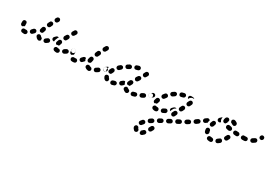

<svg xmlns="http://www.w3.org/2000/svg" viewBox="-22 -934 2637 1890"><g transform="rotate(30 1297.0 11.0)"><path d="M438 15Q444 9 444 -1Q444 -10 437 -16Q430 -23 421 -22Q416 -22 413 -23Q411 -23 410 -24Q401 -27 392 -24Q384 -20 380 -12Q376 -3 380 5Q383 14 392 18Q405 23 422 23Q431 22 438 15ZM58 22Q67 20 73 12Q78 5 77 -4Q76 -9 74 -13Q71 -16 67 -19Q64 -22 59 -23Q55 -24 51 -23Q49 -23 48 -23Q42 -23 39 -23Q30 -25 22 -21Q14 -16 12 -7Q11 -2 11 2Q12 6 14 10Q17 14 20 17Q24 19 28 20Q37 22 48 22Q53 22 58 22ZM224 2Q221 5 216 6Q212 8 208 8Q203 8 199 6Q183 -1 174 -16Q171 -20 170 -24Q170 -28 170 -33Q171 -37 174 -41Q177 -44 180 -47Q188 -52 197 -50Q206 -48 211 -40Q213 -37 217 -35Q221 -34 223 -31Q226 -29 228 -26Q228 -22 228 -18Q229 -14 230 -10Q230 -9 230 -8Q229 -7 229 -6Q227 -1 224 2ZM524 -33Q526 -42 521 -49Q518 -53 514 -56Q511 -58 506 -59Q502 -60 498 -59Q493 -58 489 -56Q480 -50 472 -45Q469 -43 466 -39Q463 -36 462 -31Q461 -27 462 -23Q462 -18 465 -14Q470 -6 479 -4Q488 -2 496 -7Q504 -12 514 -18Q522 -23 524 -33ZM312 -35Q313 -44 308 -51Q305 -55 301 -57Q298 -60 293 -60Q289 -61 284 -60Q280 -59 276 -56Q268 -50 261 -45Q253 -40 251 -31Q249 -22 254 -14Q258 -6 268 -4Q277 -2 285 -7Q294 -13 303 -20Q311 -25 312 -35ZM148 -53Q148 -62 141 -69Q138 -72 134 -73Q129 -75 125 -74Q120 -74 116 -72Q112 -70 109 -67Q102 -59 96 -53Q93 -50 91 -46Q89 -42 89 -37Q89 -33 91 -28Q92 -24 95 -21Q102 -14 111 -14Q121 -14 127 -21Q135 -28 143 -37Q149 -44 148 -53ZM-22 -77Q-22 -86 -16 -93Q-9 -100 0 -99Q5 -99 9 -98Q13 -96 16 -93Q19 -90 21 -85Q23 -81 22 -77Q22 -67 23 -58Q24 -54 23 -51Q22 -47 20 -44Q15 -43 10 -40Q6 -37 2 -34Q-7 -33 -14 -39Q-21 -45 -22 -54Q-23 -65 -22 -77ZM379 -93Q382 -101 391 -105Q399 -109 408 -105Q412 -103 415 -100Q418 -97 420 -93Q422 -89 422 -84Q422 -80 420 -76Q416 -66 414 -58Q413 -55 411 -52Q409 -50 407 -48Q405 -48 402 -48Q393 -48 384 -45Q383 -44 383 -44Q375 -48 372 -56Q368 -63 371 -72Q374 -81 379 -93ZM578 -65Q580 -69 581 -73Q582 -78 581 -82Q580 -86 577 -90Q572 -98 563 -99Q554 -101 546 -95H545Q541 -92 539 -88Q536 -84 536 -80Q535 -76 536 -71Q537 -67 540 -63Q545 -56 554 -54Q563 -52 571 -58L572 -59Q576 -61 578 -65ZM367 -115Q368 -116 368 -117Q361 -121 354 -120Q346 -119 340 -113Q333 -106 326 -99Q319 -92 319 -83Q319 -74 325 -67Q328 -64 333 -62Q337 -60 341 -60Q343 -60 344 -60Q346 -61 347 -61Q347 -61 347 -62Q347 -70 349 -78Q353 -89 358 -101Q361 -109 367 -115ZM172 -83Q167 -91 170 -100Q172 -111 176 -122Q179 -131 188 -135Q196 -139 205 -136Q214 -133 218 -124Q222 -116 219 -107Q215 -97 213 -89Q212 -84 209 -81Q206 -77 203 -75Q201 -74 200 -74Q198 -73 197 -73Q192 -73 187 -73Q186 -73 186 -73Q186 -73 185 -73Q176 -75 172 -83ZM408 -139Q410 -131 418 -126Q422 -124 427 -124Q431 -123 436 -124Q440 -126 443 -128Q447 -131 449 -135Q454 -144 459 -153Q463 -161 461 -170Q458 -179 450 -184Q442 -188 433 -186Q424 -183 420 -175Q414 -166 409 -157Q405 -148 408 -139ZM203 -170Q206 -161 215 -157Q223 -153 232 -156Q241 -159 245 -167Q249 -176 254 -186Q258 -194 255 -203Q253 -212 244 -216Q236 -220 227 -218Q218 -215 214 -207Q209 -197 204 -187Q200 -179 203 -170ZM452 -218Q454 -209 462 -204Q470 -199 479 -201Q488 -204 493 -212L504 -229Q506 -233 507 -238Q508 -242 507 -246Q506 -251 503 -254Q500 -258 497 -260Q489 -265 479 -263Q470 -261 466 -253L455 -235Q450 -227 452 -218ZM247 -267 253 -276Q255 -280 259 -283Q263 -285 267 -286Q271 -287 276 -287Q280 -286 284 -284Q292 -279 294 -270Q296 -261 292 -253L287 -245Q286 -243 285 -242Q284 -241 283 -240Q279 -235 272 -233Q265 -232 258 -234Q256 -235 255 -236Q254 -236 253 -237Q246 -242 244 -251Q243 -259 247 -267Z M623 20Q632 18 637 10Q642 2 639 -7Q638 -11 636 -15Q633 -18 629 -21Q625 -23 621 -24Q616 -24 612 -23Q609 -23 607 -23Q602 -23 599 -23Q590 -25 583 -19Q575 -14 573 -5Q572 4 577 12Q582 20 591 21Q598 22 607 22Q615 22 623 20ZM786 21Q791 20 794 17Q798 15 800 11Q803 7 803 3Q805 -6 799 -14Q794 -22 785 -23Q778 -24 774 -27Q767 -33 757 -31Q748 -30 743 -23Q740 -19 739 -15Q738 -10 738 -6Q739 -1 741 2Q743 6 747 9Q760 19 777 21Q782 22 786 21ZM883 -23Q885 -27 886 -31Q887 -36 886 -40Q885 -44 883 -48Q878 -56 869 -58Q860 -60 852 -55Q842 -49 834 -43Q830 -41 827 -38Q824 -34 823 -30Q822 -25 823 -21Q824 -16 826 -13Q828 -9 832 -6Q836 -3 840 -2Q844 -1 849 -2Q853 -3 857 -5Q866 -10 876 -17Q880 -20 883 -23ZM708 -45Q709 -46 710 -48Q710 -48 710 -48Q704 -56 702 -65Q701 -70 701 -76Q698 -78 695 -79Q692 -80 688 -79Q684 -79 680 -77Q676 -75 673 -72Q665 -63 658 -56Q652 -50 652 -40Q652 -31 659 -25Q662 -21 666 -20Q670 -18 675 -18Q679 -18 683 -20Q687 -22 690 -25Q698 -33 706 -42Q707 -43 708 -45ZM546 -37Q539 -43 538 -52Q537 -64 537 -77Q537 -86 543 -93Q550 -99 559 -99Q568 -99 575 -93Q582 -86 582 -77Q582 -66 582 -57Q583 -53 582 -50Q581 -46 579 -43Q574 -41 570 -38Q566 -35 563 -33Q563 -32 563 -32Q563 -32 562 -32Q553 -31 546 -37ZM734 -55Q731 -57 728 -61Q725 -65 724 -69Q723 -73 724 -78Q726 -89 730 -101Q731 -106 734 -109Q736 -113 740 -115Q744 -117 749 -118Q753 -118 757 -117Q766 -115 771 -107Q776 -98 773 -89Q770 -79 769 -70Q768 -65 765 -60Q761 -56 757 -54Q756 -54 754 -54Q750 -53 745 -51Q745 -51 744 -51Q743 -51 743 -52Q738 -52 734 -55ZM946 -73Q948 -82 942 -90Q940 -94 936 -96Q932 -98 928 -99Q923 -100 919 -99Q915 -98 911 -95L909 -94Q901 -88 900 -79Q898 -70 903 -62Q906 -59 910 -56Q913 -54 918 -53Q922 -52 927 -53Q931 -54 935 -57L937 -59Q945 -64 946 -73ZM754 -161Q753 -157 755 -153Q757 -149 760 -145Q763 -142 767 -140Q771 -138 775 -138Q780 -138 784 -140Q788 -141 791 -144Q795 -147 796 -151Q801 -161 806 -171Q810 -179 807 -188Q804 -197 795 -201Q787 -205 778 -202Q769 -199 765 -191Q760 -180 756 -170Q754 -166 754 -161ZM797 -237Q799 -228 807 -223Q811 -221 815 -220Q820 -219 824 -221Q828 -222 832 -224Q836 -227 838 -231L849 -250Q851 -254 852 -259Q852 -263 851 -267Q850 -272 847 -275Q845 -279 841 -281Q833 -286 824 -283Q815 -281 810 -273L799 -254Q794 -246 797 -237Z M1088 6Q1092 -2 1089 -11Q1087 -15 1084 -18Q1081 -22 1077 -23Q1073 -25 1068 -25Q1064 -26 1060 -24Q1051 -21 1043 -19Q1039 -18 1035 -15Q1031 -12 1029 -8Q1027 -5 1026 0Q1025 4 1027 9Q1029 18 1037 23Q1045 27 1054 25Q1065 22 1076 18Q1084 15 1088 6ZM1228 16Q1225 19 1221 21Q1217 23 1213 24Q1208 24 1204 23Q1188 17 1178 7Q1171 0 1171 -9Q1171 -18 1178 -25Q1181 -28 1185 -30Q1189 -32 1193 -32Q1198 -32 1202 -30Q1206 -28 1209 -25Q1212 -22 1218 -20Q1224 -18 1228 -14Q1232 -9 1233 -3Q1233 0 1233 4Q1233 5 1233 6Q1233 7 1232 8Q1231 12 1228 16ZM986 22Q977 23 970 18Q962 13 957 6Q952 -1 949 -10Q948 -14 948 -18Q948 -23 950 -27Q953 -31 956 -34Q959 -37 964 -38Q968 -39 972 -39Q977 -39 981 -37Q985 -35 988 -31Q991 -28 992 -24Q993 -22 993 -21Q994 -20 995 -19Q998 -17 1001 -13Q1003 -10 1004 -5Q1004 -4 1004 -3Q1003 2 1003 7Q1003 8 1002 10Q1002 11 1001 12Q996 20 986 22ZM1312 10Q1315 7 1317 3Q1319 -1 1320 -5Q1320 -10 1319 -14Q1316 -23 1308 -27Q1299 -31 1291 -28Q1281 -25 1272 -23Q1268 -22 1264 -19Q1261 -17 1259 -13Q1256 -9 1256 -5Q1255 0 1256 4Q1258 13 1266 18Q1274 23 1283 20Q1293 18 1304 14Q1308 13 1312 10ZM1400 -35Q1403 -44 1398 -52Q1396 -56 1393 -59Q1389 -62 1385 -63Q1381 -64 1376 -64Q1372 -64 1368 -62Q1359 -57 1350 -53Q1346 -51 1343 -47Q1340 -44 1339 -40Q1338 -36 1338 -31Q1338 -27 1340 -23Q1344 -14 1353 -11Q1362 -8 1370 -12Q1379 -17 1389 -22Q1397 -26 1400 -35ZM1132 -14Q1128 -13 1123 -14Q1119 -14 1115 -17Q1111 -19 1109 -23Q1103 -30 1105 -39Q1106 -49 1114 -54Q1121 -60 1129 -66Q1132 -69 1137 -70Q1141 -71 1145 -71Q1147 -70 1148 -70Q1150 -70 1151 -69Q1151 -63 1154 -57Q1157 -49 1163 -42Q1162 -41 1162 -41Q1156 -35 1152 -27Q1152 -27 1152 -27Q1146 -22 1140 -18Q1136 -15 1132 -14ZM1185 -102Q1190 -110 1199 -112Q1208 -115 1216 -110Q1220 -108 1223 -105Q1225 -101 1227 -97Q1228 -93 1227 -88Q1227 -84 1225 -80Q1220 -71 1216 -63Q1215 -60 1212 -57Q1209 -54 1206 -52Q1200 -54 1193 -54Q1189 -54 1184 -53Q1177 -58 1174 -66Q1172 -74 1175 -82Q1180 -91 1185 -102ZM1456 -65Q1458 -69 1459 -73Q1460 -77 1459 -82Q1458 -86 1455 -90Q1450 -98 1441 -99Q1432 -101 1424 -95Q1416 -90 1414 -81Q1413 -71 1418 -64Q1421 -60 1424 -58Q1428 -55 1433 -54Q1437 -54 1441 -55Q1446 -56 1449 -58L1450 -59Q1454 -61 1456 -65ZM918 -55Q909 -57 904 -64Q898 -72 900 -81Q902 -90 909 -95Q916 -100 925 -107Q928 -110 933 -111Q937 -112 941 -111Q938 -106 936 -100Q933 -92 933 -83Q933 -74 937 -65Q937 -63 939 -61Q937 -60 935 -59Q927 -53 918 -55ZM957 -74Q954 -83 957 -91Q961 -102 967 -112Q969 -116 973 -119Q976 -122 981 -123Q985 -124 989 -124Q994 -123 998 -121Q1006 -116 1008 -107Q1011 -99 1006 -90Q1002 -82 999 -75Q997 -70 994 -67Q991 -64 987 -62Q985 -62 984 -61Q982 -61 980 -61Q977 -61 973 -62Q972 -62 971 -62Q970 -62 970 -62Q970 -62 970 -62Q961 -66 957 -74ZM1219 -144Q1221 -135 1229 -129Q1236 -124 1245 -126Q1255 -128 1260 -136L1271 -153Q1276 -160 1274 -170Q1273 -179 1265 -184Q1257 -189 1248 -187Q1239 -185 1234 -178L1222 -161Q1217 -153 1219 -144ZM1006 -155Q1006 -145 1012 -139Q1019 -132 1028 -132Q1038 -132 1044 -138Q1051 -145 1058 -151Q1065 -157 1066 -166Q1067 -175 1061 -183Q1055 -190 1046 -190Q1036 -191 1029 -185Q1021 -178 1013 -171Q1006 -164 1006 -155ZM1077 -213Q1075 -204 1080 -196Q1084 -188 1094 -185Q1103 -183 1111 -188Q1119 -192 1127 -197Q1136 -201 1138 -210Q1141 -219 1137 -227Q1132 -236 1124 -238Q1115 -241 1106 -237Q1097 -232 1088 -226Q1080 -222 1077 -213ZM1317 -226 1318 -227Q1322 -235 1320 -244Q1317 -253 1309 -258Q1301 -262 1292 -260Q1283 -257 1278 -249V-248Q1274 -241 1270 -234Q1267 -230 1267 -225Q1266 -221 1267 -217Q1268 -212 1271 -209Q1274 -205 1277 -203Q1285 -198 1295 -200Q1304 -203 1308 -211Q1313 -218 1316 -225Q1317 -225 1317 -225Q1317 -225 1317 -225ZM1159 -254Q1155 -246 1158 -237Q1161 -228 1169 -224Q1177 -220 1186 -223Q1196 -226 1204 -228Q1209 -229 1212 -232Q1216 -235 1218 -239Q1220 -242 1221 -247Q1221 -251 1220 -256Q1218 -265 1210 -269Q1202 -274 1193 -272Q1183 -269 1172 -265Q1163 -262 1159 -254Z M1492 264Q1491 260 1488 256Q1486 252 1482 250Q1481 250 1481 250Q1480 249 1480 249Q1479 249 1478 249Q1475 248 1473 247Q1471 247 1469 247Q1467 247 1465 247Q1456 250 1451 258Q1446 266 1448 275Q1450 284 1456 292Q1461 299 1468 305Q1471 307 1476 309Q1480 310 1485 309Q1489 309 1493 306Q1497 304 1499 301Q1505 293 1504 284Q1503 275 1495 269Q1494 268 1493 267Q1492 266 1492 264ZM1526 296Q1526 297 1527 297Q1527 298 1528 299Q1530 302 1534 305Q1538 307 1543 308Q1547 308 1551 307Q1556 306 1559 303Q1568 296 1578 286Q1581 282 1582 278Q1584 274 1584 270Q1583 265 1582 261Q1580 257 1576 254Q1570 248 1560 248Q1551 249 1545 255Q1538 263 1532 267Q1530 269 1528 271Q1526 273 1525 276Q1526 278 1526 281Q1527 288 1526 296ZM1578 211Q1578 216 1579 220Q1580 224 1583 228Q1585 231 1589 234Q1593 236 1598 237Q1602 237 1606 236Q1611 235 1614 232Q1618 229 1620 226Q1625 217 1631 206Q1635 198 1633 189Q1630 180 1622 176Q1614 171 1605 174Q1596 177 1591 185Q1586 194 1581 203Q1579 207 1578 211ZM1524 196Q1525 192 1525 188Q1525 183 1523 179Q1521 175 1518 172Q1511 166 1502 166Q1493 166 1486 173Q1478 182 1471 192Q1468 195 1467 200Q1466 204 1467 209Q1468 213 1470 217Q1472 221 1476 223Q1483 229 1493 227Q1502 226 1507 218Q1512 211 1519 204Q1522 201 1524 196ZM1592 145Q1595 142 1595 137Q1596 133 1596 129Q1595 124 1592 120Q1587 113 1578 111Q1569 109 1561 114Q1552 120 1543 126Q1539 129 1537 132Q1534 136 1533 140Q1533 145 1534 149Q1535 154 1537 157Q1542 165 1552 167Q1561 168 1568 163Q1577 157 1586 152Q1589 149 1592 145ZM1673 94Q1676 85 1672 77Q1669 73 1666 70Q1663 67 1658 66Q1654 65 1650 65Q1645 66 1641 68L1622 78Q1614 82 1611 91Q1609 100 1613 108Q1618 117 1626 119Q1635 122 1644 118L1662 107Q1671 103 1673 94ZM1749 61Q1752 58 1754 53Q1755 49 1755 45Q1754 40 1752 36Q1748 28 1739 25Q1730 22 1722 26L1703 36Q1695 40 1692 49Q1689 58 1693 66Q1697 74 1706 77Q1715 80 1723 76L1742 66Q1746 64 1749 61ZM1834 12Q1837 3 1833 -5Q1831 -9 1827 -12Q1824 -15 1820 -16Q1815 -17 1811 -17Q1806 -17 1803 -15L1783 -5Q1775 0 1772 8Q1770 17 1774 26Q1776 30 1779 32Q1783 35 1787 37Q1791 38 1796 38Q1800 37 1804 35L1823 25Q1831 21 1834 12ZM1553 35Q1562 35 1568 28Q1575 21 1574 12Q1574 8 1572 3Q1570 -1 1567 -4Q1564 -7 1560 -8Q1555 -10 1551 -10Q1550 -9 1549 -9Q1543 -9 1539 -11Q1531 -15 1522 -11Q1514 -7 1510 1Q1508 5 1508 10Q1508 14 1510 19Q1512 23 1515 26Q1518 29 1522 31Q1534 36 1549 36Q1551 36 1553 35ZM1654 -3Q1657 -7 1658 -11Q1659 -15 1659 -20Q1658 -24 1656 -28Q1651 -36 1642 -39Q1633 -41 1625 -36Q1616 -31 1608 -27Q1604 -25 1601 -22Q1598 -18 1596 -14Q1595 -10 1595 -5Q1595 -1 1597 3Q1601 12 1610 15Q1619 18 1627 13Q1638 9 1648 3Q1652 0 1654 -3ZM1914 -32Q1916 -41 1911 -50Q1909 -53 1906 -56Q1902 -59 1898 -60Q1893 -61 1889 -60Q1885 -60 1881 -58Q1872 -52 1862 -47Q1858 -45 1856 -41Q1853 -38 1852 -33Q1851 -29 1851 -25Q1852 -20 1854 -16Q1858 -8 1867 -6Q1876 -3 1885 -8Q1894 -13 1903 -19Q1911 -23 1914 -32ZM1701 -29Q1701 -25 1702 -20Q1704 -16 1706 -13Q1709 -9 1713 -7Q1722 -3 1731 -6Q1739 -9 1744 -18L1753 -37Q1755 -41 1755 -45Q1756 -50 1754 -54Q1753 -58 1750 -62Q1747 -65 1743 -67Q1735 -71 1726 -68Q1717 -65 1713 -57L1703 -37Q1701 -33 1701 -29ZM1499 -32Q1495 -35 1493 -39Q1491 -43 1490 -47Q1490 -52 1491 -56Q1494 -67 1498 -79Q1502 -87 1510 -91Q1519 -95 1527 -91Q1532 -90 1535 -87Q1538 -84 1540 -79Q1542 -75 1542 -71Q1542 -66 1540 -62Q1536 -53 1534 -44Q1534 -42 1532 -40Q1531 -37 1529 -35Q1521 -35 1513 -32Q1510 -30 1507 -28Q1507 -28 1507 -28Q1507 -28 1507 -28Q1502 -30 1499 -32ZM1703 -80Q1710 -86 1719 -89Q1720 -90 1721 -90Q1718 -92 1715 -93Q1712 -94 1709 -94Q1704 -94 1700 -92Q1696 -91 1693 -88Q1685 -81 1678 -74Q1671 -68 1670 -59Q1669 -49 1675 -42Q1676 -41 1677 -40Q1678 -39 1680 -38Q1681 -43 1683 -47L1693 -67Q1696 -74 1703 -80ZM1975 -73Q1977 -82 1971 -90Q1969 -94 1965 -96Q1961 -98 1957 -99Q1953 -100 1948 -99Q1944 -98 1940 -95L1937 -94Q1930 -88 1928 -79Q1926 -70 1932 -62Q1934 -59 1938 -56Q1942 -54 1946 -53Q1951 -52 1955 -53Q1959 -54 1963 -57L1966 -59Q1974 -64 1975 -73ZM1467 -71 1450 -59Q1446 -56 1442 -55Q1438 -54 1433 -55Q1429 -56 1425 -58Q1421 -60 1419 -64Q1413 -72 1415 -81Q1416 -90 1424 -95L1442 -108Q1449 -113 1458 -111Q1468 -110 1473 -102Q1476 -99 1476 -94Q1477 -90 1477 -86Q1475 -82 1474 -78Q1473 -76 1471 -74Q1469 -72 1467 -71ZM1742 -101Q1745 -92 1754 -88Q1758 -86 1762 -86Q1766 -86 1771 -87Q1775 -89 1778 -92Q1782 -95 1784 -99L1793 -118Q1797 -126 1794 -135Q1791 -144 1783 -148Q1779 -150 1775 -150Q1770 -150 1766 -149Q1762 -148 1758 -145Q1755 -142 1753 -138L1743 -118Q1739 -110 1742 -101ZM1531 -127Q1532 -118 1540 -112Q1543 -110 1547 -109Q1552 -108 1556 -108Q1561 -109 1565 -111Q1568 -113 1571 -117Q1577 -125 1583 -133Q1589 -140 1589 -149Q1588 -158 1581 -164Q1574 -170 1564 -170Q1555 -169 1549 -162Q1542 -153 1535 -144Q1529 -136 1531 -127ZM1782 -182Q1785 -173 1794 -169Q1802 -165 1811 -168Q1820 -171 1824 -180L1833 -199Q1837 -207 1834 -216Q1831 -225 1823 -229Q1815 -233 1806 -230Q1797 -227 1793 -219L1783 -200Q1779 -191 1782 -182ZM1594 -198Q1593 -188 1598 -181Q1601 -177 1605 -175Q1609 -172 1613 -172Q1618 -171 1622 -172Q1626 -173 1630 -176Q1638 -182 1646 -187Q1654 -192 1656 -201Q1658 -210 1654 -218Q1649 -226 1640 -228Q1631 -230 1623 -225Q1613 -219 1603 -212Q1596 -207 1594 -198ZM1677 -245Q1673 -237 1676 -228Q1678 -219 1687 -214Q1695 -210 1704 -213Q1713 -216 1723 -218Q1727 -219 1731 -222Q1734 -224 1737 -228Q1739 -232 1740 -236Q1741 -241 1740 -245Q1738 -254 1730 -259Q1722 -264 1713 -262Q1701 -259 1690 -256Q1681 -253 1677 -245ZM1765 -256Q1767 -260 1770 -264Q1773 -267 1777 -268Q1782 -270 1786 -270H1787Q1798 -270 1809 -269Q1814 -269 1819 -266Q1823 -264 1826 -259Q1824 -260 1821 -260Q1812 -261 1803 -259Q1794 -256 1787 -250Q1780 -245 1776 -237Q1774 -233 1772 -230Q1768 -233 1766 -238Q1764 -242 1764 -248Q1764 -252 1765 -256Z M2167 27H2168Q2177 27 2184 21Q2190 14 2190 5Q2190 0 2188 -4Q2187 -8 2183 -11Q2180 -14 2176 -16Q2172 -18 2168 -18H2167Q2159 -18 2152 -20Q2143 -22 2135 -17Q2127 -12 2125 -3Q2124 1 2124 5Q2125 10 2127 14Q2130 17 2133 20Q2137 23 2141 24Q2154 27 2167 27ZM2271 -29Q2272 -38 2265 -45Q2263 -48 2259 -50Q2255 -53 2250 -53Q2246 -53 2241 -52Q2237 -50 2234 -47Q2226 -41 2219 -36Q2215 -34 2213 -30Q2210 -26 2209 -22Q2209 -17 2210 -13Q2210 -9 2213 -5Q2218 3 2227 5Q2236 6 2244 1Q2254 -5 2263 -13Q2270 -19 2271 -29ZM2089 -22Q2080 -26 2077 -34Q2072 -47 2071 -61Q2070 -70 2076 -77Q2082 -84 2091 -85Q2100 -86 2107 -80Q2115 -74 2116 -65Q2116 -57 2119 -50Q2121 -46 2120 -42Q2120 -37 2118 -33Q2118 -33 2118 -33Q2118 -33 2118 -33Q2114 -29 2110 -24Q2110 -24 2109 -23Q2108 -22 2108 -22Q2107 -22 2106 -21Q2097 -18 2089 -22ZM1992 -86Q1994 -95 1989 -102Q1983 -110 1974 -111Q1965 -113 1957 -108Q1946 -100 1940 -96Q1937 -93 1934 -89Q1932 -85 1931 -81Q1930 -77 1931 -72Q1932 -68 1934 -64Q1940 -57 1949 -55Q1958 -53 1966 -58Q1972 -63 1983 -71Q1991 -76 1992 -86ZM2324 -109Q2320 -118 2312 -122Q2308 -124 2304 -124Q2299 -124 2295 -123Q2291 -121 2287 -118Q2284 -115 2282 -111Q2278 -103 2273 -94Q2271 -91 2270 -86Q2269 -82 2270 -77Q2272 -73 2274 -69Q2277 -66 2281 -64Q2289 -59 2298 -61Q2307 -63 2312 -71Q2318 -81 2323 -92Q2327 -100 2324 -109ZM2056 -124 2039 -111Q2032 -106 2022 -107Q2013 -109 2008 -116Q2002 -124 2004 -133Q2005 -142 2013 -148L2030 -160Q2034 -163 2038 -164Q2042 -165 2047 -164Q2051 -163 2055 -161Q2059 -159 2061 -155Q2062 -155 2062 -154Q2062 -154 2063 -153Q2061 -149 2060 -145Q2057 -137 2057 -128Q2057 -126 2058 -125Q2057 -124 2057 -124Q2057 -124 2056 -124ZM2080 -129Q2080 -124 2082 -120Q2084 -116 2088 -114Q2091 -111 2095 -109Q2099 -108 2104 -108Q2108 -108 2112 -110Q2116 -112 2119 -116Q2122 -119 2124 -123Q2127 -132 2130 -141Q2134 -149 2131 -158Q2128 -167 2119 -171Q2111 -175 2102 -171Q2094 -168 2090 -160Q2085 -149 2081 -138Q2080 -133 2080 -129ZM2450 -155Q2456 -162 2456 -171Q2457 -180 2450 -187Q2443 -193 2434 -193L2432 -194Q2423 -194 2417 -187Q2410 -180 2410 -171Q2410 -162 2416 -155Q2423 -149 2432 -149L2434 -148Q2443 -148 2450 -155ZM2379 -156Q2386 -162 2386 -172Q2386 -176 2385 -180Q2383 -184 2380 -188Q2377 -191 2373 -193Q2369 -195 2365 -195Q2354 -196 2344 -196Q2335 -197 2328 -191Q2321 -185 2320 -176Q2320 -171 2321 -167Q2323 -163 2326 -159Q2329 -156 2333 -154Q2337 -152 2341 -152Q2351 -151 2363 -150Q2372 -150 2379 -156ZM2287 -164Q2295 -169 2297 -178Q2297 -183 2297 -187Q2296 -191 2293 -195Q2291 -199 2287 -201Q2283 -204 2279 -205Q2268 -207 2260 -209Q2251 -211 2243 -207Q2235 -202 2232 -193Q2231 -189 2232 -184Q2232 -180 2234 -176Q2237 -172 2240 -169Q2244 -167 2248 -165Q2258 -163 2270 -160Q2279 -159 2287 -164ZM2149 -184Q2140 -184 2133 -190Q2126 -197 2126 -206Q2126 -215 2132 -222Q2141 -231 2149 -238Q2151 -240 2153 -241Q2155 -242 2158 -243Q2155 -232 2156 -221Q2157 -212 2161 -205Q2164 -199 2168 -194Q2167 -193 2165 -191Q2158 -184 2149 -184ZM2187 -208Q2180 -214 2179 -223Q2178 -234 2182 -245Q2184 -253 2189 -259Q2195 -266 2204 -267Q2213 -269 2220 -263Q2228 -257 2229 -248Q2230 -239 2225 -232Q2224 -231 2224 -231Q2223 -228 2224 -227Q2224 -226 2224 -224Q2224 -222 2223 -220Q2220 -217 2218 -214Q2215 -210 2213 -206Q2211 -205 2208 -204Q2206 -203 2203 -203Q2194 -202 2187 -208ZM2265 -236Q2261 -237 2257 -240Q2254 -242 2252 -246Q2252 -249 2251 -251Q2251 -256 2249 -261Q2249 -262 2249 -262Q2249 -263 2250 -264Q2252 -273 2261 -277Q2269 -281 2278 -279Q2292 -275 2304 -266Q2311 -260 2312 -251Q2313 -241 2308 -234Q2305 -230 2301 -228Q2297 -226 2293 -225Q2292 -225 2291 -225Q2290 -225 2289 -225Q2286 -226 2283 -227Q2282 -227 2281 -227Q2280 -228 2278 -228Q2277 -229 2276 -230Q2271 -234 2265 -236Z M2476 -158Q2482 -165 2481 -174Q2480 -184 2473 -190Q2465 -195 2456 -194Q2445 -193 2434 -193Q2430 -194 2426 -192Q2421 -190 2418 -187Q2415 -184 2413 -180Q2412 -176 2412 -171Q2411 -162 2418 -155Q2424 -149 2434 -149Q2448 -148 2461 -150Q2470 -151 2476 -158ZM2570 -203Q2571 -212 2566 -220Q2560 -227 2551 -229Q2542 -230 2534 -224Q2526 -218 2516 -213Q2508 -208 2505 -199Q2503 -190 2507 -182Q2512 -174 2521 -171Q2530 -169 2538 -173Q2550 -180 2561 -188Q2569 -194 2570 -203ZM2615 -264Q2615 -269 2614 -273Q2612 -277 2609 -280Q2605 -283 2601 -285Q2593 -288 2584 -285Q2576 -281 2572 -272Q2572 -271 2571 -271Q2568 -262 2571 -253Q2575 -245 2583 -241Q2592 -238 2601 -241Q2609 -245 2613 -253Q2613 -255 2614 -256Q2616 -260 2615 -264Z"/></g></svg>

Font: FRB American Cursive Dashed Extrabold
Style: Bold Italic
Weight: 800
Italic angle: -25°
Version: Version 2.0;Modular Font Editor K font №1